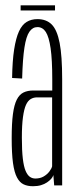

<svg xmlns="http://www.w3.org/2000/svg" viewBox="-20 -674 278 698"><path d="M100 3Q116.5 3 129 -0.8Q141.5 -4.5 150.8 -10.8Q160 -17 166 -23.8Q172 -30.5 174 -37.5L177 0H206V-385.5Q206 -470.5 196.8 -518Q187.5 -565.5 168 -585Q148.5 -604.5 116 -604.5Q93.5 -604.5 76.8 -594.2Q60 -584 49 -560Q38 -536 31.5 -494.8Q25 -453.5 24 -390.5L60.5 -388.5Q62.5 -460 68.8 -500.8Q75 -541.5 86.8 -558.5Q98.5 -575.5 116 -575.5Q135 -575.5 146.5 -557.8Q158 -540 164 -498.5Q170 -457 170 -385.5V-345H101Q80.5 -345 65.5 -337.8Q50.5 -330.5 41 -311.8Q31.5 -293 27 -259.2Q22.5 -225.5 22.5 -171.5Q22.5 -116 27.2 -81.5Q32 -47 41.8 -28.8Q51.5 -10.5 65.8 -3.8Q80 3 100 3ZM108.5 -25Q97.5 -25 88.8 -31Q80 -37 73.2 -52.5Q66.5 -68 63 -97Q59.5 -126 59.5 -173Q59.5 -219 63.5 -248.2Q67.5 -277.5 74.5 -292.8Q81.5 -308 91.8 -314Q102 -320 114.5 -320H169.5V-69.5Q167.5 -61 159.5 -50.5Q151.5 -40 138.8 -32.5Q126 -25 108.5 -25ZM55 -636H180V-654.5H55Z"/></svg>

Font: Anybody ExtraCondensed ExtraLight
Style: Regular
Weight: 250
Width: 2
Version: Version 1.113;gftools[0.9.25]